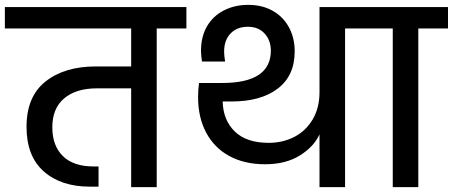

<svg xmlns="http://www.w3.org/2000/svg" viewBox="-44 -769 1861 789"><path d="M722 -652H600V0H495V-406H355Q269 -406 220 -365Q171 -324 171 -246Q171 -170 214.5 -127.5Q258 -85 340 -85H361V-2H325Q207 -2 136 -64.5Q65 -127 65 -248Q65 -372 143 -434Q221 -496 350 -496H495V-652H-24V-740H722Z M1496 -740V-652H1374V0H1269V-217Q1246 -166 1188 -130Q1130 -94 1045 -94Q961 -94 899 -127.5Q837 -161 803.5 -223.5Q770 -286 770 -370Q770 -401 774 -428H869Q1069 -428 1069 -561Q1069 -603 1043.5 -631Q1018 -659 975 -659Q930 -659 903.5 -631.5Q877 -604 877 -557Q877 -542 881 -516H786Q782 -544 782 -560Q782 -619 807 -661.5Q832 -704 876.5 -726.5Q921 -749 976 -749Q1033 -749 1076 -725Q1119 -701 1143 -657.5Q1167 -614 1167 -558Q1167 -458 1097.5 -405Q1028 -352 908 -352H871Q873 -275 921 -228.5Q969 -182 1060 -182Q1118 -182 1165.5 -206.5Q1213 -231 1241 -278.5Q1269 -326 1269 -390V-740Z M1570 0V-652H1448V-740H1797V-652H1675V0Z"/></svg>

Font: A Bank Premium Med
Style: Regular
Weight: 500
Designer: Ninad Kale (Devanagari), Jonny Pinhorn (Latin), Htun Naung (Myanmar)
Foundry: Indian Type Foundry
Version: 4.004